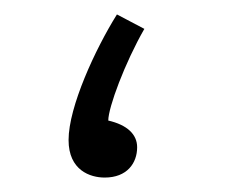

<svg xmlns="http://www.w3.org/2000/svg" viewBox="-20 -242 314 266"><path d="M125 4C156 4 170 -16 170 -38C170 -56 156 -69 130 -75C130 -93 153 -155 180 -202L142 -222C112 -174 75 -94 75 -48C75 -6 105 4 125 4Z"/></svg>

Font: Noto Sans Arabic Cond Light
Style: Regular
Weight: 300
Width: 3
Designer: Monotype Design Team, Nadine Chahine, Nizar Qandah and Khaled Hosny
Foundry: Monotype Imaging Inc.
Version: Version 2.012